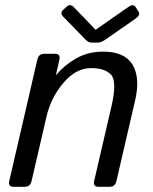

<svg xmlns="http://www.w3.org/2000/svg" viewBox="-20 -720 591 740"><path d="M223.6 -655.8Q210 -669.9 224.1 -682.6L236.3 -693.8Q250.5 -707 264.2 -692.9L348.1 -605.5H349.1L474.1 -692.9Q493.7 -706.5 502 -693.8L514.2 -674.8Q522.5 -662.1 502 -647.9L387.7 -568.4Q369.6 -555.7 357.4 -555.7H333Q320.8 -555.7 308.6 -568.4ZM32.7 0Q10.7 0 15.6 -22L124 -490.7Q128.9 -512.7 150.9 -512.7H191.9Q213.9 -512.7 209 -490.7L195.8 -432.1H197.8Q226.6 -467.8 272.7 -494.4Q318.8 -521 377.4 -521Q460.4 -521 490.7 -470.9Q521 -420.9 501 -334L428.7 -22Q423.8 0 401.9 0H359.9Q337.9 0 342.8 -22L409.7 -310.5Q431.6 -406.2 408.2 -431.9Q384.8 -457.5 331.1 -457.5Q272.5 -457.5 224.4 -400.6Q176.3 -343.8 159.2 -270.5L101.6 -22Q96.7 0 74.7 0Z"/></svg>

Font: Istok
Style: Italic
Weight: 500
Italic angle: -13°
Designer: Andrey V. Panov
Foundry: Andrey V. Panov
Version: Version 1.0.3